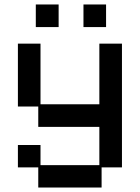

<svg xmlns="http://www.w3.org/2000/svg" viewBox="-20 -645 626 858"><path d="M151 193V103H60V3H161V93H424V-78H151V-169H60V-450H161V-179H424V-450H525V103H434V193ZM140 -524V-625H242V-524ZM353 -524V-625H454V-524Z"/></svg>

Font: Pixelify Sans
Style: Regular
Weight: 400
Designer: Stefie Justprince
Foundry: Typecalism Foundryline
Version: Version 1.000;February 13, 2025;FontCreator 15.0.0.3015 64-b